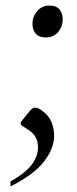

<svg xmlns="http://www.w3.org/2000/svg" viewBox="-20 -480 279 692"><path d="M145 -345Q120 -345 108.5 -359Q97 -373 97 -395Q97 -420 114 -440Q131 -460 158 -460Q183 -460 194.5 -446Q206 -432 206 -410Q206 -384 189.5 -364.5Q173 -345 145 -345ZM18 192V174Q74 142 95.5 112Q117 82 117 51Q117 11 84 -11L55 -30V-40L79 -70Q90 -84 95.5 -88Q101 -92 107 -92Q116 -92 129 -83Q154 -66 164.5 -42.5Q175 -19 175 10Q175 54 139.5 101Q104 148 18 192Z"/></svg>

Font: Spectral SC
Style: Italic
Weight: 400
Italic angle: -10°
Designer: Jean-Baptiste Levee
Foundry: Production Type
Version: Version 2.001